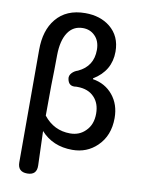

<svg xmlns="http://www.w3.org/2000/svg" viewBox="-106 -882 860 1154"><g transform="rotate(10 324.0 -305.0)"><path d="M142 200Q84 200 84 142V-172V-544Q84 -664 142 -734Q204 -810 320 -810Q411 -810 471 -762Q538 -708 538 -613Q538 -496 433 -432V-427Q509 -415 555.5 -358.5Q602 -302 602 -219Q602 -111 534 -46Q473 13 384 13Q265 13 192 -68Q195 6 199 141Q201 200 142 200ZM354 -82Q411 -82 448 -120Q488 -159 488 -226Q488 -288 453 -325Q416 -365 349 -365Q346 -365 342 -365Q296 -357 288 -403Q284 -423 300 -440Q314 -455 336 -462Q426 -504 426 -604Q426 -659 394 -690Q365 -719 321 -719Q262 -719 229.5 -670Q197 -621 196 -532Q196 -501 195 -439.5Q194 -378 193 -347Q192 -286 192 -162Q255 -82 354 -82Z"/></g></svg>

Font: GenSenRounded JP M
Style: Regular
Weight: 500
Version: Version 1.501;PS 1;hotconv 16.6.51;makeotf.lib2.5.65220